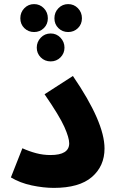

<svg xmlns="http://www.w3.org/2000/svg" viewBox="-20 -909 575 935"><path d="M33 -45Q78 -18 135 -6Q192 6 242 6Q366 6 427.5 -47Q489 -100 489 -186Q489 -314 335 -539L197 -450Q270 -344 293.5 -291Q317 -238 317 -211Q317 -154 226 -154Q190 -154 156 -163Q122 -172 89 -187ZM146 -753Q174 -753 193.5 -772Q213 -791 213 -820Q213 -849 193.5 -869Q174 -889 146 -889Q118 -889 98.5 -869Q79 -849 79 -820Q79 -791 98.5 -772Q118 -753 146 -753ZM312 -753Q340 -753 359.5 -772Q379 -791 379 -820Q379 -849 359.5 -869Q340 -889 312 -889Q284 -889 264.5 -869Q245 -849 245 -820Q245 -791 264.5 -772Q284 -753 312 -753ZM227 -610Q255 -610 274.5 -629.5Q294 -649 294 -677Q294 -705 274.5 -725.5Q255 -746 227 -746Q198 -746 178.5 -725.5Q159 -705 159 -677Q159 -649 178.5 -629.5Q198 -610 227 -610Z"/></svg>

Font: Noto Sans Arabic Extra
Style: Regular
Weight: 800
Designer: Nadine Chahine - Monotype Design Team
Foundry: Monotype Imaging Inc.
Version: Version 1.902